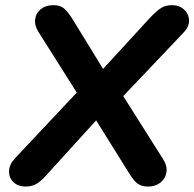

<svg xmlns="http://www.w3.org/2000/svg" viewBox="-20 -698 736 727"><path d="M34.9 -96.7 294.5 -372.7V-309.7L126 -576.5Q110.2 -600.8 113.1 -624.7Q116 -648.5 134.7 -663.5Q153.5 -678.4 181.8 -678.4Q206.4 -678.4 221.1 -667.1Q235.7 -655.7 255.8 -623.7L384 -414.6H349.7L549.8 -632.7Q574.7 -658.4 591.2 -668.4Q607.7 -678.4 631.2 -678.4Q658.9 -678.4 677 -661.8Q695.2 -645.1 695.7 -620.7Q696.2 -596.4 675.7 -575.3L421.3 -307.3V-374.3L598.2 -94.3Q613.6 -70.4 610.2 -46.2Q606.8 -22.1 587.7 -6.8Q568.7 8.4 541.2 8.4Q516.1 8.4 500.8 -2.9Q485.4 -14.3 466.4 -46.1L328.6 -267H366.7L157.8 -37.3Q135.6 -11.8 118 -1.7Q100.5 8.4 76.4 8.4Q48.7 8.4 31.3 -8Q13.8 -24.5 14.3 -49.3Q14.8 -74.2 34.9 -96.7Z"/></svg>

Font: SN Pro Thin
Style: Italic
Weight: 200
Italic angle: -9°
Designer: Tobias Whetton
Foundry: Supernotes
Version: Version 1.003;Glyphs 3.3 (3324)